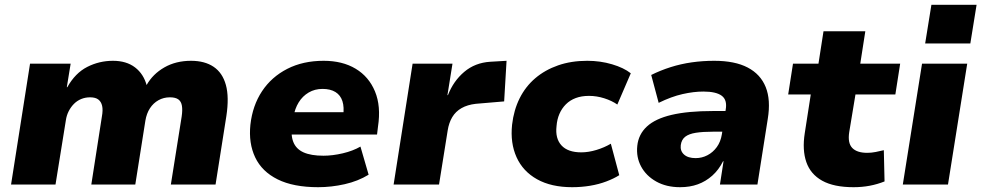

<svg xmlns="http://www.w3.org/2000/svg" viewBox="-20 -768 4084 799"><path d="M26 0 105 -503H274L258 -405H260Q293 -464 343 -489.5Q393 -515 450 -515Q506 -515 542 -487.5Q578 -460 591 -411L590 -414Q616 -460 664 -487.5Q712 -515 775 -515Q832 -515 869 -490Q906 -465 920 -414.5Q934 -364 922 -285L877 0H691L736 -283Q740 -310 737 -328Q734 -346 722 -354.5Q710 -363 687 -363Q661 -363 639.5 -351Q618 -339 604 -317.5Q590 -296 585 -266L543 0H360L404 -283Q409 -310 405 -327.5Q401 -345 389 -354Q377 -363 355 -363Q335 -363 318 -356Q301 -349 288 -336Q275 -323 266 -305.5Q257 -288 254 -267L211 0Z M1304 11Q1201 11 1135.5 -21.5Q1070 -54 1042 -113Q1014 -172 1022 -249Q1031 -329 1070.5 -388.5Q1110 -448 1175.5 -481.5Q1241 -515 1327 -515Q1405 -515 1460 -482Q1515 -449 1540.5 -387.5Q1566 -326 1553 -241L1549 -208H1167L1182 -301H1420L1408 -286Q1413 -322 1405 -347Q1397 -372 1376 -385Q1355 -398 1322 -398Q1290 -398 1264.5 -383Q1239 -368 1223 -342Q1207 -316 1201 -281L1196 -252Q1189 -207 1200.5 -177.5Q1212 -148 1243 -134Q1274 -120 1326 -120Q1364 -120 1406.5 -130Q1449 -140 1480 -158L1514 -41Q1470 -14 1414.5 -1.5Q1359 11 1304 11Z M1618 0 1697 -503H1863L1842 -372H1844Q1867 -431 1912 -469Q1957 -507 2020 -511L2088 -515L2078 -346L1960 -336Q1925 -332 1900.5 -318Q1876 -304 1862 -280.5Q1848 -257 1843 -225L1807 0Z M2361 11Q2274 11 2215 -22Q2156 -55 2129.5 -114Q2103 -173 2111 -249Q2118 -310 2142.5 -359Q2167 -408 2207.5 -442.5Q2248 -477 2302.5 -496Q2357 -515 2424 -515Q2478 -515 2527 -500.5Q2576 -486 2605 -463L2549 -333Q2526 -349 2494.5 -359Q2463 -369 2431 -369Q2400 -369 2376 -360Q2352 -351 2335 -334Q2318 -317 2308 -294Q2298 -271 2296 -243Q2290 -192 2316.5 -163Q2343 -134 2399 -134Q2429 -134 2462 -144Q2495 -154 2522 -170L2557 -39Q2535 -25 2503.5 -13Q2472 -1 2435.5 5Q2399 11 2361 11Z M2810 11Q2753 11 2711 -12.5Q2669 -36 2648 -75Q2627 -114 2632 -161Q2637 -209 2672 -241.5Q2707 -274 2775 -290Q2843 -306 2947 -306H3019L3006 -220H2948Q2905 -220 2876 -215.5Q2847 -211 2831.5 -199Q2816 -187 2813 -164Q2810 -140 2826.5 -125Q2843 -110 2875 -110Q2901 -110 2924 -122Q2947 -134 2963 -156Q2979 -178 2984 -209L3000 -312Q3007 -352 2983.5 -369.5Q2960 -387 2907 -387Q2867 -387 2820.5 -376.5Q2774 -366 2721 -340L2690 -456Q2728 -475 2770.5 -488.5Q2813 -502 2858.5 -508.5Q2904 -515 2952 -515Q3038 -515 3091.5 -487Q3145 -459 3166.5 -405.5Q3188 -352 3175 -273L3132 0H2976L2991 -97H2989Q2971 -61 2944 -37Q2917 -13 2884 -1Q2851 11 2810 11Z M3532 11Q3450 11 3401.5 -16Q3353 -43 3335.5 -93.5Q3318 -144 3329 -214L3354 -375H3260L3280 -503H3386L3407 -638H3581L3560 -503H3726L3706 -375H3540L3514 -218Q3507 -173 3526.5 -152.5Q3546 -132 3589 -132Q3606 -132 3624 -135.5Q3642 -139 3658 -143L3661 -13Q3631 -1 3599 5Q3567 11 3532 11Z M3830 -587 3856 -748H4044L4018 -587ZM3737 0 3817 -503H4005L3925 0Z"/></svg>

Font: Nunito Sans 8pt Black
Style: Italic
Weight: 900
Italic angle: -9°
Version: Version 3.101;gftools[0.9.27]